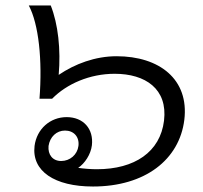

<svg xmlns="http://www.w3.org/2000/svg" viewBox="-20 -669 740 700"><path d="M319 11C509 11 634 -87 652 -232C670 -380 561 -464 405 -464C327 -464 253 -436 194 -396C202 -488 192 -581 165 -649H85C121 -581 135 -451 124 -309H170C223 -363 307 -400 398 -400C510 -400 592 -345 578 -229C564 -115 471 -52 333 -52C311 -52 286 -54 265 -57C289 -73 311 -106 315 -139C322 -199 284 -242 223 -242C163 -242 114 -199 106 -137C95 -45 179 11 319 11ZM157 -137C162 -170 186 -193 217 -193C249 -193 270 -170 266 -137C262 -105 235 -82 203 -82C172 -82 154 -105 157 -137Z"/></svg>

Font: TPK Tissa Web
Style: Italic
Weight: 400
Italic angle: -7°
Designer: Jacques Le Bailly, Suppakit Chalermlarp | Katatrad Co.,Ltd.
Foundry: Jacques Le Bailly, Cadson Demak Co.,Ltd.
Version: Version 5.000;Glyphs 3.1.2 (3151)